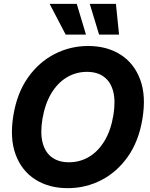

<svg xmlns="http://www.w3.org/2000/svg" viewBox="-20 -979 789 1009"><path d="M336 9.8Q237.1 9.8 165.6 -35.6Q94 -81.1 62.2 -166.7Q30.4 -252.4 50.3 -373Q69.6 -489.9 126.8 -571.1Q184 -652.3 266.4 -694.8Q348.7 -737.3 443.5 -737.3Q542.1 -737.3 613.4 -691.9Q684.8 -646.6 716.7 -560.9Q748.7 -475.2 728.3 -353.5Q709.2 -237.1 652 -155.9Q594.7 -74.7 512.6 -32.5Q430.5 9.8 336 9.8ZM342.2 -126.2Q400.2 -126.2 448.2 -154.9Q496.2 -183.6 529.4 -238.8Q562.7 -293.9 575.7 -373Q588.1 -448 574.8 -498.7Q561.5 -549.4 526.2 -575.4Q490.9 -601.4 437.1 -601.4Q379.4 -601.4 331.2 -572.5Q282.9 -543.7 249.7 -488.5Q216.4 -433.3 202.9 -353.5Q190.7 -279.2 204.1 -228.5Q217.5 -177.8 253 -152Q288.6 -126.2 342.2 -126.2ZM325.1 -797.3 240.7 -958.8H383.3L431.7 -797.3ZM500.7 -797.3 451.7 -958.8H589.2L605.6 -797.3Z"/></svg>

Font: Inter Tight
Style: Italic
Weight: 400
Italic angle: -9.39999°
Designer: Rasmus Andersson
Foundry: rsms
Version: Version 3.002